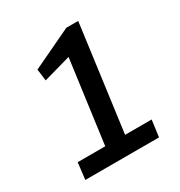

<svg xmlns="http://www.w3.org/2000/svg" viewBox="-125 -581 627 670"><g transform="rotate(-30 188.0 -246.5)"><path d="M284 -493 227 -67H334L325 0H28L36 -67H147L192 -401L82 -370L76 -417L236 -493Z"/></g></svg>

Font: Rosario Light
Style: Italic
Weight: 300
Italic angle: -8.05°
Designer: Hector Gatti
Foundry: Omnibus Type
Version: Version 1.101; ttfautohint (v1.8.1.43-b0c9)